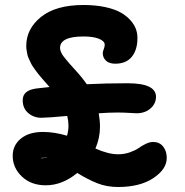

<svg xmlns="http://www.w3.org/2000/svg" viewBox="-20 -706 740 768"><path d="M145 -234.9Q115.2 -234.9 93 -253.7Q70.8 -272.5 70.8 -305.2Q70.8 -345.2 126 -352.1Q145 -354.5 178.2 -357.9Q176.8 -359.4 165 -372.8Q153.3 -386.2 151.1 -388.7Q148.9 -391.1 138.7 -403.3Q128.4 -415.5 125.7 -419.7Q123 -423.8 115 -434.8Q106.9 -445.8 104.5 -451.7Q102.1 -457.5 96.9 -467.8Q91.8 -478 90.1 -485.6Q88.4 -493.2 86.7 -502.9Q85 -512.7 85 -522Q85 -590.8 144.3 -638.4Q203.6 -686 314 -686Q362.3 -686 400.6 -677.7Q439 -669.4 462.6 -656Q486.3 -642.6 502 -624.8Q517.6 -606.9 523.7 -589.6Q529.8 -572.3 529.8 -554.2Q529.8 -506.8 507.3 -479Q484.9 -451.2 440.9 -451.2Q416.5 -451.2 403.8 -463.4Q391.1 -475.6 391.1 -493.2Q391.1 -499.5 395 -509.5Q398.9 -519.5 398.9 -526.9Q398.9 -541.5 376.2 -550.8Q353.5 -560.1 314 -560.1Q220.2 -560.1 220.2 -514.2Q220.2 -498.5 235.8 -478.3Q251.5 -458 280.3 -426.8Q309.1 -395.5 327.1 -369.1Q403.3 -373 490.2 -373Q604 -373 604 -318.8Q604 -291.5 582 -272.2Q560.1 -252.9 525.9 -252.9Q521.5 -252.9 497.3 -254.4Q473.1 -255.9 450.2 -255.9Q417 -255.9 375 -252.9Q379.9 -224.6 379.9 -198.2Q379.9 -154.8 361.8 -111.8Q413.6 -88.9 452.1 -88.9Q477.5 -88.9 499.5 -96.7Q521.5 -104.5 534.2 -113.5Q546.9 -122.6 562.7 -130.4Q578.6 -138.2 592.8 -138.2Q617.7 -138.2 632.3 -120.1Q647 -102.1 647 -74.2Q647 -29.3 593.5 6.3Q540 42 452.1 42Q407.2 42 369.4 27.1Q331.5 12.2 289.1 -14.2Q229 35.2 163.1 35.2Q104.5 35.2 67.6 0.2Q30.8 -34.7 30.8 -83Q30.8 -124.5 63.2 -151.4Q95.7 -178.2 151.9 -178.2Q198.2 -178.2 248 -163.1Q253.9 -182.6 253.9 -204.1Q253.9 -221.7 249 -242.2Q168.5 -234.9 145 -234.9ZM144 -73.2Q145 -72.8 146.7 -73Q148.4 -73.2 153.8 -73.7Q159.2 -74.2 164.1 -74.2H170.9Q168.9 -75.2 164.1 -75.2Q144 -75.2 144 -73.2Z"/></svg>

Font: Shantell Sans Irregular Bouncy
Style: Regular
Weight: 600
Designer: Stephen Nixon, Anya Danilova, Shantell Martin
Foundry: Arrow Type
Version: Version 1.006;[9816181b4]